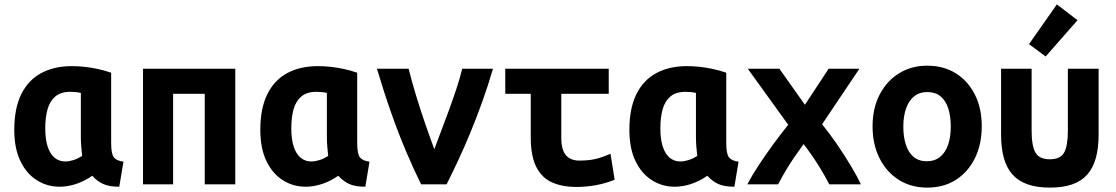

<svg xmlns="http://www.w3.org/2000/svg" viewBox="-20 -839 5080 874"><path d="M252 11Q194 11 147 -19Q100 -49 72.5 -106.5Q45 -164 45 -248Q45 -346 77 -410.5Q109 -475 168 -506.5Q227 -538 307 -538Q334 -538 363 -535Q392 -532 423 -525.5Q454 -519 486 -508V-188Q486 -138 498.5 -122.5Q511 -107 542 -103L523 11Q476 11 448.5 -2Q421 -15 400 -39Q362 -13 324.5 -1Q287 11 252 11ZM277 -104Q294 -104 313.5 -110Q333 -116 354 -129Q352 -146 350 -169.5Q348 -193 348 -213V-416Q335 -419 323 -420Q311 -421 300 -421Q257 -421 232 -400Q207 -379 196.5 -342Q186 -305 186 -255Q186 -205 197 -171.5Q208 -138 228.5 -121Q249 -104 277 -104Z M631 0V-526H1051V0H912V-412H768V0Z M1372 11Q1314 11 1267 -19Q1220 -49 1192.5 -106.5Q1165 -164 1165 -248Q1165 -346 1197 -410.5Q1229 -475 1288 -506.5Q1347 -538 1427 -538Q1454 -538 1483 -535Q1512 -532 1543 -525.5Q1574 -519 1606 -508V-188Q1606 -138 1618.5 -122.5Q1631 -107 1662 -103L1643 11Q1596 11 1568.5 -2Q1541 -15 1520 -39Q1482 -13 1444.5 -1Q1407 11 1372 11ZM1397 -104Q1414 -104 1433.5 -110Q1453 -116 1474 -129Q1472 -146 1470 -169.5Q1468 -193 1468 -213V-416Q1455 -419 1443 -420Q1431 -421 1420 -421Q1377 -421 1352 -400Q1327 -379 1316.5 -342Q1306 -305 1306 -255Q1306 -205 1317 -171.5Q1328 -138 1348.5 -121Q1369 -104 1397 -104Z M1897 0Q1864 -66 1829 -148.5Q1794 -231 1760.5 -326Q1727 -421 1696 -526H1840Q1854 -470 1874 -404Q1894 -338 1916 -274.5Q1938 -211 1957 -160Q1971 -198 1988.5 -243.5Q2006 -289 2024 -338.5Q2042 -388 2058 -436Q2074 -484 2084 -526H2224Q2201 -447 2174.5 -373.5Q2148 -300 2120.5 -233.5Q2093 -167 2065.5 -108.5Q2038 -50 2013 0Z M2601 12Q2541 12 2494.5 -8Q2448 -28 2422 -77.5Q2396 -127 2396 -215V-412H2280V-526H2751V-412H2535V-211Q2535 -172 2545.5 -149.5Q2556 -127 2574.5 -117.5Q2593 -108 2616 -108Q2659 -108 2689.5 -115Q2720 -122 2759 -139L2778 -21Q2740 -5 2695 3.5Q2650 12 2601 12Z M3052 11Q2994 11 2947 -19Q2900 -49 2872.5 -106.5Q2845 -164 2845 -248Q2845 -346 2877 -410.5Q2909 -475 2968 -506.5Q3027 -538 3107 -538Q3134 -538 3163 -535Q3192 -532 3223 -525.5Q3254 -519 3286 -508V-188Q3286 -138 3298.5 -122.5Q3311 -107 3342 -103L3323 11Q3276 11 3248.5 -2Q3221 -15 3200 -39Q3162 -13 3124.5 -1Q3087 11 3052 11ZM3077 -104Q3094 -104 3113.5 -110Q3133 -116 3154 -129Q3152 -146 3150 -169.5Q3148 -193 3148 -213V-416Q3135 -419 3123 -420Q3111 -421 3100 -421Q3057 -421 3032 -400Q3007 -379 2996.5 -342Q2986 -305 2986 -255Q2986 -205 2997 -171.5Q3008 -138 3028.5 -121Q3049 -104 3077 -104Z M3382 0Q3404 -42 3435 -89Q3466 -136 3500.5 -183Q3535 -230 3568 -271L3384 -526H3528L3644 -362L3752 -526H3892L3722 -273Q3757 -231 3791 -181Q3825 -131 3853.5 -83.5Q3882 -36 3899 0H3755Q3735 -38 3715 -71Q3695 -104 3675.5 -132Q3656 -160 3638 -183Q3616 -153 3596.5 -124.5Q3577 -96 3559 -66Q3541 -36 3522 0Z M4201 15Q4127 15 4071 -20.5Q4015 -56 3983.5 -119Q3952 -182 3952 -264Q3952 -347 3984.5 -409Q4017 -471 4073 -505.5Q4129 -540 4201 -540Q4275 -540 4330.5 -505.5Q4386 -471 4417.5 -409Q4449 -347 4449 -264Q4449 -182 4418 -119Q4387 -56 4331.5 -20.5Q4276 15 4201 15ZM4199 -105Q4235 -105 4259.5 -125Q4284 -145 4296 -180.5Q4308 -216 4308 -263Q4308 -310 4296.5 -345.5Q4285 -381 4261.5 -400.5Q4238 -420 4201 -420Q4166 -420 4141.5 -400.5Q4117 -381 4104.5 -345.5Q4092 -310 4092 -263Q4092 -216 4103.5 -180.5Q4115 -145 4138.5 -125Q4162 -105 4199 -105Z M4759 15Q4701 15 4659 0.5Q4617 -14 4590 -43.5Q4563 -73 4550 -118.5Q4537 -164 4537 -227V-526H4676V-244Q4676 -175 4693.5 -144.5Q4711 -114 4759 -114Q4807 -114 4824 -144.5Q4841 -175 4841 -244V-526H4981V-227Q4981 -164 4968 -118.5Q4955 -73 4928.5 -43.5Q4902 -14 4860 0.5Q4818 15 4759 15ZM4740 -582 4664 -638 4791 -819 4885 -747Z"/></svg>

Font: Ubuntu Sans Mono
Style: Bold
Weight: 700
Monospace: yes
Designer: Dalton Maag Ltd
Foundry: Dalton Maag Ltd
Version: Version 1.006